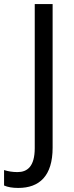

<svg xmlns="http://www.w3.org/2000/svg" viewBox="-87 -734 362 945"><path d="M3 191C107 191 172 132 172 -7V-714H84V-5C84 86 47 113 -1 113C-26 113 -48 109 -67 103V179C-49 187 -26 191 3 191Z"/></svg>

Font: Noto Sans Sinhala UI SemiCondensed
Style: Regular
Weight: 400
Width: 4
Designer: Jelle Bosma - Monotype Design Team
Foundry: Monotype Imaging Inc.
Version: Version 2.006